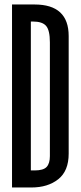

<svg xmlns="http://www.w3.org/2000/svg" viewBox="-20 -831 358 851"><path d="M33.3 -811.1H116.7V0H33.3ZM68.9 -75.6H133.3Q172.2 -75.6 186.7 -91.1Q201.1 -106.7 201.1 -138.9V-643.3Q201.1 -696.7 184.4 -716.1Q167.8 -735.6 125.6 -735.6H78.9V-811.1H133.3Q284.4 -811.1 284.4 -671.1V-150Q284.4 -73.3 238.3 -36.7Q192.2 0 118.9 0H68.9Z"/></svg>

Font: Le Murmure
Style: Regular
Weight: 600
Width: 2
Designer: Jeremy Landes, Alexander Slobzheninov (Cyrillic)
Foundry: Velvetyne Type Foundry
Version: Version 1.0